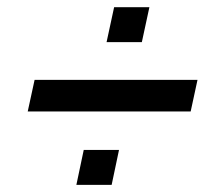

<svg xmlns="http://www.w3.org/2000/svg" viewBox="-20 -604 592 534"><path d="M510.3 -293.9H57.1L76.2 -381.8H529.3ZM374.5 -486.8H276.4L297.4 -584H395.5ZM290.5 -89.8H192.4L212.9 -187H311Z"/></svg>

Font: Ufes Sans
Style: Italic
Weight: 400
Designer: Ricardo Esteves & Filipe Motta
Foundry: ProDesignUfes - Ricardo Esteves, Filipe Motta
Version: Version 2.0